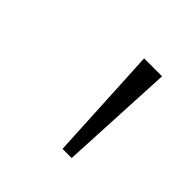

<svg xmlns="http://www.w3.org/2000/svg" viewBox="-84 -801 399 399"><g transform="rotate(45 115.5 -601.5)"><path d="M144 -474.6 130.9 -727.5H183.6L170.9 -474.6Z"/></g></svg>

Font: Inter 20pt ExtraLight
Style: Regular
Weight: 250
Version: Version 4.001;git-66647c0bb